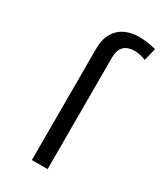

<svg xmlns="http://www.w3.org/2000/svg" viewBox="-176 -757 700 825"><g transform="rotate(30 173.5 -344.5)"><path d="M205 0H127V-552Q127 -600 145.2 -630.2Q163.5 -660.5 194.2 -674.8Q225 -689 263 -689Q302 -689 347 -677L332 -615Q302 -627 274 -627Q258.5 -627 242.5 -621.5Q226.5 -616 215.8 -599.5Q205 -583 205 -551Z"/></g></svg>

Font: Betina Sans
Style: Regular
Weight: 400
Designer: Jonathan Pinhorn (font) & Cristiano Sobral (main changes)
Version: Version 2.001;April 28, 2021;FontCreator 13.0.0.2655 32-bit;